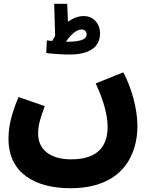

<svg xmlns="http://www.w3.org/2000/svg" viewBox="-20 -766 800 1017"><path d="M347 -477C485 -477 510 -542 510 -588C510 -640 476 -681 423 -681C395 -681 367 -670 340 -651L336 -746H267L272 -577C267 -568 262 -559 257 -549C246 -550 236 -551 228 -552L225 -485C246 -482 310 -477 347 -477ZM412 -610C429 -610 439 -598 439 -584C439 -564 420 -545 340 -545C337 -545 333 -545 330 -545C349 -576 383 -610 412 -610ZM25 -31C25 155 171 231 353 231C631 231 708 52 708 -99C708 -194 673 -310 633 -383L487 -324C531 -229 550 -153 550 -94C550 -11 516 78 357 78C249 78 182 29 182 -58C182 -100 191 -134 217 -204L78 -252C33 -145 25 -81 25 -31Z"/></svg>

Font: Noto Sans Arabic UI XBd
Style: Regular
Weight: 800
Designer: Monotype Design Team, Nadine Chahine and Nizar Qandah
Foundry: Monotype Imaging Inc.
Version: Version 2.010